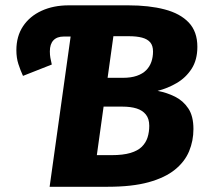

<svg xmlns="http://www.w3.org/2000/svg" viewBox="-20 -714 791 734"><path d="M266.7 -693.6H470.4Q550.3 -693.6 609.5 -678Q668.8 -662.5 701.6 -627.9Q734.5 -593.2 734.5 -535Q734.5 -485 712.4 -450.8Q690.2 -416.7 655.5 -396.5Q620.9 -376.3 582.5 -366.6Q617.8 -360 649 -344.5Q680.2 -329 699.8 -299.6Q719.5 -270.3 719.5 -220.7Q719.5 -175.7 702.9 -135.7Q686.3 -95.7 648.5 -65.2Q610.8 -34.7 547.9 -17.3Q485 0 392.2 0H169.7ZM472.1 -575.6H413.5L350.2 -120.9H406.7Q450.3 -120.9 478.6 -129.3Q506.8 -137.7 522.3 -153.1Q537.8 -168.6 544.2 -188.9Q550.6 -209.2 550.6 -233.1Q550.6 -260 537.6 -276.2Q524.7 -292.3 502 -299.4Q479.3 -306.4 447.8 -306.4H361.1L376.9 -416.5H449.3Q481 -416.5 503.1 -424.2Q525.3 -431.9 538.8 -445.6Q552.4 -459.3 558.7 -477.7Q565 -496 565 -517Q565 -539.3 554.4 -552Q543.7 -564.6 523.1 -570.1Q502.4 -575.6 472.1 -575.6ZM178 -467.3 67.9 -423.9Q57.9 -445.5 50.3 -469.1Q42.6 -492.8 42.6 -522Q42.6 -575.4 68.1 -613.7Q93.6 -652 138.9 -672.8Q184.2 -693.6 242.7 -693.6H267.1L250.2 -574.3H223.5Q198 -574.3 184.3 -559.9Q170.6 -545.5 170.6 -517.6Q170.6 -504 172.6 -493Q174.6 -481.9 178 -467.3Z"/></svg>

Font: Fira Sans Variable
Style: Italic
Weight: 397
Italic angle: -8°
Designer: Carrois Corporate & Edenspiekermann AG
Foundry: Carrois Corporate GbR & Edenspiekermann AG
Version: Version 4.202